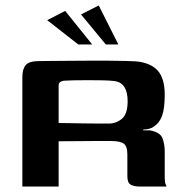

<svg xmlns="http://www.w3.org/2000/svg" viewBox="-20 -684 674 704"><path d="M353 -167Q353 -167 330.5 -167Q308 -167 272 -166.5Q236 -166 195 -166V0H62V-402Q62 -431 74.5 -445.5Q87 -460 123 -460Q138 -460 166.5 -460.5Q195 -461 230.5 -461Q266 -461 304.5 -461.5Q343 -462 378 -461.5Q413 -461 439.5 -460.5Q466 -460 479 -459Q532 -454 558 -425.5Q584 -397 584 -337Q584 -285 574 -258.5Q564 -232 543 -219Q538 -215 527.5 -212Q517 -209 505 -209V-206Q511 -206 518 -206Q525 -206 530 -206Q568 -199 576 -176.5Q584 -154 584 -130V-32Q584 -17 587 -9Q590 -1 591 0H493Q471 0 459 -7Q447 -14 447 -38V-117Q447 -148 433.5 -157.5Q420 -167 386 -167ZM195 -233Q207 -233 232.5 -232.5Q258 -232 287.5 -231.5Q317 -231 342.5 -231Q368 -231 379 -231Q406 -231 427 -248.5Q448 -266 448 -313Q448 -346 436 -365Q424 -384 398 -387Q381 -389 355 -389.5Q329 -390 301 -390Q273 -390 249.5 -389.5Q226 -389 214 -388Q212 -388 203.5 -385Q195 -382 195 -369ZM267 -521 153 -610 219 -644 318 -521ZM368 -521 277 -631 342 -664 414 -521Z"/></svg>

Font: Genos Thin SemiBold
Style: Regular
Weight: 600
Version: Version 1.010